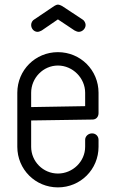

<svg xmlns="http://www.w3.org/2000/svg" viewBox="-20 -810 502 832"><path d="M231 -526C295 -526 349 -472 349 -408V-350L115 -346V-408C115 -472 167 -526 231 -526ZM231 -584C133 -584 55 -506 55 -408V-322V-316V-312V-174C55 -76 133 2 231 2C329 2 407 -76 407 -174V-204C407 -220 395 -232 379 -232C363 -232 349 -220 349 -204V-174C349 -110 295 -58 231 -58C167 -58 115 -110 115 -174V-288L381 -292C397 -292 407 -304 407 -320V-408C407 -506 329 -584 231 -584ZM231 -790C225 -790 219 -786 215 -784L129 -726C121 -722 115 -712 115 -702C115 -686 127 -672 143 -672C149 -672 157 -676 161 -678L231 -726L303 -678C307 -676 315 -672 321 -672C337 -672 351 -686 351 -702C351 -710 345 -722 337 -726L249 -784C245 -786 237 -790 231 -790Z"/></svg>

Font: bauhaus_2017
Style: _regular
Weight: 400
Version: Version 1.0